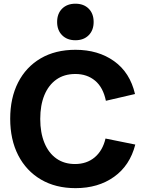

<svg xmlns="http://www.w3.org/2000/svg" viewBox="-20 -978 757 1011"><path d="M377.9 12.7Q272.9 12.7 195.6 -32.7Q118.2 -78.1 75.9 -160.4Q33.7 -242.7 33.7 -353Q33.7 -461.9 75.2 -543.5Q116.7 -625 193.8 -670.4Q271 -715.8 377.4 -715.8Q497.1 -715.8 580.8 -656Q664.6 -596.2 690.9 -482.9L537.6 -447.3Q522.9 -518.1 480.7 -553.2Q438.5 -588.4 377 -588.4Q317.9 -588.4 276.6 -559.1Q235.4 -529.8 213.6 -476.8Q191.9 -423.8 191.9 -351.6Q191.9 -279.3 213.9 -225.8Q235.8 -172.4 276.9 -143.3Q317.9 -114.3 375 -114.3Q436.5 -114.3 478.5 -149.4Q520.5 -184.6 535.6 -248.5L692.4 -216.8Q664.1 -106.4 580.6 -46.9Q497.1 12.7 377.9 12.7ZM377 -766.1Q333.5 -766.1 307.1 -792.5Q280.8 -818.8 280.8 -862.3Q280.8 -906.2 307.1 -932.4Q333.5 -958.5 377 -958.5Q420.9 -958.5 447 -932.4Q473.1 -906.2 473.1 -862.3Q473.1 -818.8 447 -792.5Q420.9 -766.1 377 -766.1Z"/></svg>

Font: Schibsted Grotesk
Style: Bold
Weight: 700
Designer: Bakken & Baeck AS, Henrik Kongsvoll
Foundry: Schibsted ASA
Version: Version 1.100;gftools[0.9.25]